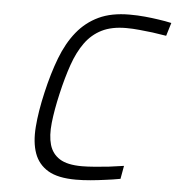

<svg xmlns="http://www.w3.org/2000/svg" viewBox="-52 -755 749 814"><g transform="rotate(5 323.0 -348.5)"><path d="M489 -10Q457 -4 424 0Q396 4 363 7Q330 10 301 10Q224 10 182 -15Q140 -40 123.5 -86Q107 -132 112 -198Q117 -264 136 -346Q155 -429 180.5 -495.5Q206 -562 244 -609Q282 -656 336 -681.5Q390 -707 467 -707Q501 -707 532.5 -704Q564 -701 590 -697Q619 -693 646 -687L629 -631Q600 -636 570 -640Q544 -643 514.5 -646Q485 -649 458 -649Q396 -649 354 -628Q312 -607 283.5 -567.5Q255 -528 235.5 -472Q216 -416 200 -346Q184 -277 178 -221.5Q172 -166 183 -128Q194 -90 226.5 -69.5Q259 -49 321 -49Q344 -49 375 -51.5Q406 -54 434 -57Q467 -61 499 -66Z"/></g></svg>

Font: Panefresco 250wt
Style: Italic
Weight: 300
Version: Version 1.000